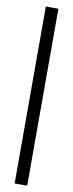

<svg xmlns="http://www.w3.org/2000/svg" viewBox="-99 -785 361 949"><g transform="rotate(10 81.5 -310.0)"><path d="M50 134V-754H113V134Z"/></g></svg>

Font: Stick No Bills
Style: Regular
Weight: 400
Version: Version 2.000